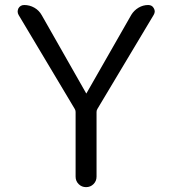

<svg xmlns="http://www.w3.org/2000/svg" viewBox="-20 -773 689 770"><path d="M54.7 -712.9Q50.8 -719.7 50.8 -726.6Q50.8 -732.4 53.7 -739.3Q61.5 -752.9 77.1 -752.9Q98.6 -752.9 117.7 -742.2Q136.7 -731.4 147.5 -711.9L325.2 -399.4Q325.2 -398.4 326.2 -398.4Q327.1 -398.4 327.1 -399.4L506.8 -713.9Q517.6 -731.4 535.6 -742.2Q553.7 -752.9 574.2 -752.9Q589.8 -752.9 596.7 -740.2Q600.6 -733.4 600.6 -727.5Q600.6 -720.7 596.7 -713.9L371.1 -336.9Q367.2 -331.1 367.2 -324.2V-64.5Q367.2 -46.9 355 -34.7Q342.8 -22.5 325.2 -22.5Q307.6 -22.5 295.4 -34.7Q283.2 -46.9 283.2 -64.5V-324.2Q283.2 -331.1 279.3 -336.9Z"/></svg>

Font: Gen Jyuu Gothic Normal
Style: Regular
Weight: 300
Designer: [Source Han Sans]
Ryoko NISHIZUKA  (kana & ideographs); Paul D. Hunt (Latin, Greek & Cyrillic); Wenlong ZHANG  (bopomofo
Version: Version 1.002.20150607